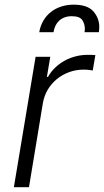

<svg xmlns="http://www.w3.org/2000/svg" viewBox="-20 -783 435 803"><path d="M128.9 -545.5H190.3L176.1 -461.6H180.8Q193.2 -483.7 211.3 -500.7Q229.4 -517.8 250.9 -529.5Q272.4 -541.2 296.7 -547.4Q321 -553.6 345.5 -553.6Q353.7 -553.6 363.1 -553.4Q372.5 -553.3 378.9 -552.6L367.9 -488.3Q363.6 -489 353.2 -490.4Q342.7 -491.8 329.9 -491.8Q297.9 -491.8 269.4 -481.4Q240.8 -470.9 218 -452.4Q195.3 -433.9 180 -408.4Q164.8 -382.8 159.4 -352.3L101.2 0H38ZM288 -763.5Q346.2 -763.5 370.7 -735.1Q395.2 -707 395.2 -670.5Q395.2 -665.1 394.7 -659.6Q394.2 -654.1 393.5 -648.4H333.8Q334.9 -655.9 334.9 -662.6Q334.9 -682.5 324.2 -698.9Q313.6 -715.2 280.2 -715.2Q262.8 -715.2 249.5 -710Q236.2 -704.9 226.7 -695.8Q217.3 -686.8 211.6 -674.5Q206 -662.3 203.8 -648.4H144.2Q148.8 -675.8 161.8 -697.3Q174.7 -718.8 193.7 -733.5Q212.7 -748.2 236.9 -755.9Q261 -763.5 288 -763.5Z"/></svg>

Font: Inter P Light
Style: Italic
Weight: 300
Italic angle: 9.39999°
Designer: Rasmus Andersson
Foundry: rsms
Version: Version 3.018;git-588b23468